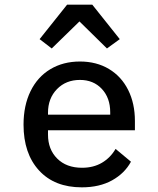

<svg xmlns="http://www.w3.org/2000/svg" viewBox="-20 -792 680 824"><path d="M81 -257Q81 -339 111 -400.5Q141 -462 196 -495Q251 -528 323 -528Q394 -528 447.5 -496Q501 -464 530 -406Q559 -348 559 -273V-233H186V-214Q186 -151 225.5 -111.5Q265 -72 332 -72Q381 -72 417.5 -93.5Q454 -115 476 -153L542 -98Q515 -48 461 -18Q407 12 331 12Q214 12 147.5 -60.5Q81 -133 81 -257ZM453 -300V-310Q453 -372 417 -410.5Q381 -449 323 -449Q263 -449 224.5 -409.5Q186 -370 186 -308V-300ZM376 -772 494 -624 439 -584 321 -700 202 -584 150 -624 268 -772Z"/></svg>

Font: Writer Medium
Style: Regular
Weight: 500
Monospace: yes
Designer: Mike Abbink, Paul van der Laan, Pieter van Rosmalen
Foundry: Bold Monday
Version: Version 2.001 2020